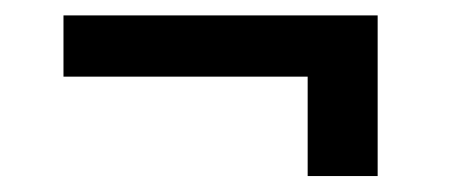

<svg xmlns="http://www.w3.org/2000/svg" viewBox="-20 -411 594 248"><path d="M467.8 -391.1V-183.6H377.4V-312H62V-391.1Z"/></svg>

Font: Vazirmatn UI
Style: Regular
Weight: 400
Designer: Saber Rastikerdar
Foundry: Saber Rastikerdar
Version: Version 33.003